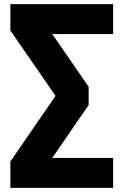

<svg xmlns="http://www.w3.org/2000/svg" viewBox="-20 -725 596 925"><path d="M30 180V53L269 -294V-232L30 -578V-705H525V-561H204L205 -600L407 -307V-219L205 75L204 36H525V180Z"/></svg>

Font: Nunito Sans 10pt SemiCondensed Black
Style: Regular
Weight: 900
Width: 4
Designer: Vernon Adams
Foundry: Vernon Adams
Version: Version 3.101;gftools[0.9.27]